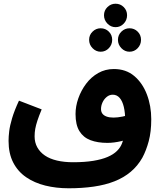

<svg xmlns="http://www.w3.org/2000/svg" viewBox="-20 -824 872 1032"><path d="M349 188Q282 188 223.5 173.5Q165 159 120.5 128.5Q76 98 51 49.5Q26 1 26 -67Q26 -90 29.5 -119Q33 -148 45 -188.5Q57 -229 82 -283L204 -236Q189 -200 181 -175.5Q173 -151 169.5 -131.5Q166 -112 166 -91Q166 -58 180.5 -32Q195 -6 221.5 12Q248 30 286.5 39Q325 48 373 48Q435 48 481 40.5Q527 33 558.5 19.5Q590 6 609 -13Q628 -32 636 -54Q646 -80 649.5 -108.5Q653 -137 653 -174Q653 -218 645.5 -249.5Q638 -281 623 -298Q608 -315 586 -315Q568 -315 553.5 -303Q539 -291 531 -273.5Q523 -256 523 -238Q523 -223 530.5 -213Q538 -203 553 -197.5Q568 -192 590 -192Q612 -192 639 -197.5Q666 -203 687 -215L697 -94Q673 -75 632.5 -65.5Q592 -56 557 -56Q505 -56 466.5 -70.5Q428 -85 407 -119Q386 -153 386 -211Q386 -253 401 -295.5Q416 -338 443 -374Q470 -410 508 -431.5Q546 -453 592 -453Q657 -453 701.5 -415.5Q746 -378 769.5 -316.5Q793 -255 793 -183Q793 -116 779.5 -65.5Q766 -15 745 24Q720 68 682.5 99.5Q645 131 595.5 150.5Q546 170 484 179Q422 188 349 188ZM601 -678Q576 -678 557.5 -697Q539 -716 539 -742Q539 -768 557.5 -786Q576 -804 601 -804Q627 -804 645 -786Q663 -768 663 -742Q663 -716 645 -697Q627 -678 601 -678ZM521 -546Q496 -546 477.5 -565Q459 -584 459 -610Q459 -636 477.5 -654Q496 -672 521 -672Q547 -672 565 -654Q583 -636 583 -610Q583 -584 565 -565Q547 -546 521 -546ZM676 -546Q651 -546 632.5 -565Q614 -584 614 -610Q614 -636 632.5 -654Q651 -672 676 -672Q702 -672 720 -654Q738 -636 738 -610Q738 -584 720 -565Q702 -546 676 -546Z"/></svg>

Font: Noto Sans
Style: Bold
Weight: 700
Designer: Monotype Design Team
Foundry: Monotype Imaging Inc.
Version: Version 2.000;GOOG;noto-source:20170915:90ef993387c0; ttfaut